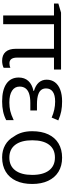

<svg xmlns="http://www.w3.org/2000/svg" viewBox="572 -1158 596 1779"><g transform="rotate(90 869.5 -268.0)"><path d="M431.6 -118.2V-470.7H203.6V0H122.6V-470.7H12.2V-511.2L96.7 -536.1H624V-470.7H513.2V-128.4Q513.2 -93.8 526.4 -75.9Q539.6 -58.1 564.9 -58.1Q590.3 -58.1 607.9 -66.4V-4.4Q595.2 2.4 577.9 6.1Q560.5 9.8 543 9.8Q488.8 9.8 460.2 -22.5Q431.6 -54.7 431.6 -118.2Z M697.8 -144Q697.8 -197.8 729.2 -232.7Q760.7 -267.6 821.8 -280.8V-285.2Q771 -299.8 744.4 -329.8Q717.8 -359.9 717.8 -402.8Q717.8 -447.3 741.7 -479.5Q765.6 -511.7 811 -528.8Q856.4 -545.9 918.9 -545.9Q968.8 -545.9 1009.3 -538.1Q1049.8 -530.3 1095.2 -510.7L1068.8 -449.2Q995.6 -481.4 920.9 -481.4Q860.4 -481.4 829.6 -459.7Q798.8 -438 798.8 -397Q798.8 -347.2 847.7 -327.6Q882.8 -313 945.8 -313H1002.9V-251.5H933.6Q879.9 -251.5 844.7 -239.3Q781.7 -216.3 781.7 -152.3Q781.7 -106.9 820.3 -82Q858.9 -57.1 929.2 -57.1Q971.7 -57.1 1007.1 -65.4Q1042.5 -73.7 1092.3 -97.2V-27.8Q1054.7 -8.3 1012.5 0.7Q970.2 9.8 919.4 9.8Q812.5 9.8 755.1 -30Q697.8 -69.8 697.8 -144Z M1243.2 -101.1Q1195.3 -167.5 1195.3 -269Q1195.3 -356 1224.6 -418.2Q1253.9 -480.5 1309.3 -513.2Q1364.7 -545.9 1440.9 -545.9Q1516.1 -545.9 1570.8 -512.5Q1625.5 -479 1654.8 -416.5Q1684.1 -354 1684.1 -269Q1684.1 -182.1 1654.8 -119.4Q1625.5 -56.6 1570.1 -23.4Q1514.6 9.8 1438 9.8Q1373 9.8 1322.8 -18.8Q1272.5 -47.4 1243.2 -101.1ZM1600.1 -269Q1600.1 -370.1 1558.3 -424.8Q1516.6 -479.5 1439 -479.5Q1361.3 -479.5 1320.3 -425Q1279.3 -370.6 1279.3 -269Q1279.3 -168 1320.8 -112.5Q1362.3 -57.1 1439.9 -57.1Q1517.1 -57.1 1558.6 -112.5Q1600.1 -168 1600.1 -269Z"/></g></svg>

Font: Viking Open Sans
Style: Regular
Weight: 400
Foundry: Ascender Corporation
Version: Version 2.001